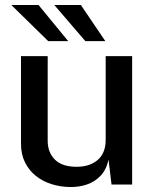

<svg xmlns="http://www.w3.org/2000/svg" viewBox="-20 -743 624 773"><path d="M262.5 10Q223.5 9.5 188 -1.5Q152.5 -12.5 124.8 -34.5Q97 -56.5 80.8 -89Q64.5 -121.5 64.5 -164.5V-517H172V-176Q172 -129.5 201 -100.5Q230 -71.5 288.5 -71.5Q341.5 -71.5 373.5 -99.2Q405.5 -127 405.5 -180.5V-517H512V0H429L417 -100Q408 -59.5 384.8 -35.2Q361.5 -11 329.8 -0.2Q298 10.5 262.5 10ZM174 -577.5 25.5 -723H135L254.5 -577.5ZM323.5 -577.5 198.5 -723H305.5L404 -577.5Z"/></svg>

Font: Public Sans Thin Medium
Style: Regular
Weight: 500
Version: Version 2.001